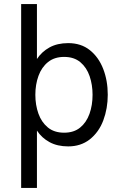

<svg xmlns="http://www.w3.org/2000/svg" viewBox="-20 -710 597 944"><path d="M161.6 213.9H84V-689.9H161.6V-419.9Q185.1 -455.6 223.4 -476.8Q261.7 -498 315.4 -498Q378.4 -498 421.6 -463.6Q464.8 -429.2 487.3 -371.6Q509.8 -314 509.8 -244.1Q509.8 -176.8 488 -118.4Q466.3 -60.1 420.4 -23.9Q376.5 9.8 315.4 9.8Q262.2 9.8 223.9 -11Q185.5 -31.7 161.6 -67.9ZM295.4 -57.6Q343.3 -57.6 374 -82.8Q404.8 -107.9 419.9 -150.1Q435.1 -192.4 435.1 -244.1Q435.1 -293 420.7 -335.4Q406.2 -377.9 375.2 -404.1Q344.2 -430.2 295.4 -430.2Q247.6 -430.2 216.1 -404.8Q184.6 -379.4 169.2 -336.9Q153.8 -294.4 153.8 -244.1Q153.8 -193.8 168.9 -151.4Q184.1 -108.9 215.3 -83.3Q246.6 -57.6 295.4 -57.6Z"/></svg>

Font: Acari Sans
Style: Regular
Weight: 400
Designer: Alfredo Marco Pradil and Stefan Peev
Foundry: Hanken Design Co.
Version: Version 1.045;February 4, 2021;FontCreator 13.0.0.2655 64-bi